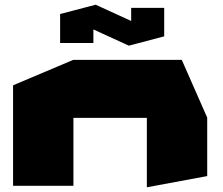

<svg xmlns="http://www.w3.org/2000/svg" viewBox="-20 -782 937 808"><path d="M35 0V-423L288 -530H289V0ZM598 6V-286H852V-41L599 6ZM289 -286V-530H745L852 -287V-286ZM233 -601V-722L373 -703V-601ZM532 -640V-749H671V-630ZM522 -590 233 -722V-723L382 -762H383L671 -630V-629L523 -590Z"/></svg>

Font: Foldit Black
Style: Regular
Weight: 900
Version: Version 1.003